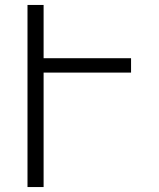

<svg xmlns="http://www.w3.org/2000/svg" viewBox="-20 -755 640 775"><path d="M91 0V-735H156V-520H509V-462H156V0Z"/></svg>

Font: Iosevka Light Extended
Style: Regular
Weight: 300
Width: 7
Monospace: yes
Designer: Belleve Invis
Foundry: Belleve Invis
Version: Version 32.5.0; ttfautohint (v1.8.4)